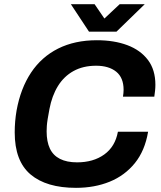

<svg xmlns="http://www.w3.org/2000/svg" viewBox="-20 -892 773 924"><path d="M345.8 12Q203.3 12 127 -52.5Q50.8 -117 50.8 -254.7Q50.8 -308.3 59.8 -360.3Q79 -466.4 129.3 -542.3Q179.7 -618.1 259.8 -658.3Q340 -698.4 446.3 -698.4Q529.3 -698.4 592.7 -674.7Q656.1 -650.9 692 -603.4Q727.8 -556 727.8 -483.9Q727.8 -470.4 726.3 -456Q724.8 -441.6 722.6 -426.9H571.8Q574.8 -444.9 574.8 -459.9Q574.8 -518.2 539.2 -547Q503.5 -575.7 442.5 -575.7Q380.1 -575.7 333.9 -550.2Q287.7 -524.7 258.8 -477.8Q229.9 -430.8 218 -367.4Q212.6 -338.9 209.5 -319.8Q206.4 -300.6 205.4 -286.6Q204.4 -272.6 204.4 -259.9Q204.4 -210.4 220 -177.2Q235.7 -144 268.6 -127.4Q301.5 -110.7 350.8 -110.7Q429.1 -110.7 481.7 -148.5Q534.3 -186.3 547.4 -257.9H692.7Q677.5 -167 629.1 -107.1Q580.6 -47.2 507.9 -17.6Q435.2 12 345.8 12ZM676.5 -871.7 540.4 -739.5H408.4L321.1 -871.7H435.3L504.7 -770.2L448.3 -771L555.9 -871.7Z"/></svg>

Font: Archivo Variable SemiBold
Style: Italic
Weight: 600
Italic angle: -10°
Designer: Hector Gatti
Foundry: Omnibus-Type
Version: Version 2.001